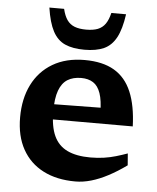

<svg xmlns="http://www.w3.org/2000/svg" viewBox="-52 -761 671 818"><g transform="rotate(5 283.0 -352.0)"><path d="M295.5 -507Q373 -507 422.2 -478Q471.5 -449 496.2 -390.5Q521 -332 524 -243H149L148 -307.5L421 -311L381.5 -287.5Q381 -341.5 370.2 -372.2Q359.5 -403 338.8 -416.2Q318 -429.5 287.5 -429.5Q253 -429.5 229.2 -414.8Q205.5 -400 193.2 -366.8Q181 -333.5 181 -277.5Q181 -212.5 199.5 -172.5Q218 -132.5 256.8 -114Q295.5 -95.5 355.5 -95.5Q386.5 -95.5 413.5 -99.5Q440.5 -103.5 465 -110.8Q489.5 -118 513 -126.5L517 -76Q477.5 -47.5 440 -27.8Q402.5 -8 367.8 2Q333 12 300.5 12Q220.5 12 162.8 -17.8Q105 -47.5 73.8 -103.8Q42.5 -160 42.5 -240Q42.5 -320 72.5 -380Q102.5 -440 159.2 -473.5Q216 -507 295.5 -507ZM290 -636.5Q320 -636.5 339.8 -644.2Q359.5 -652 371.8 -669.5Q384 -687 391 -716.5H454Q445 -652.5 425.5 -616.2Q406 -580 373.2 -565.2Q340.5 -550.5 290 -550.5Q240 -550.5 207 -565.2Q174 -580 154.8 -616.2Q135.5 -652.5 126 -716.5H189Q196 -687 208.2 -669.5Q220.5 -652 240.5 -644.2Q260.5 -636.5 290 -636.5Z"/></g></svg>

Font: Newsreader 9pt SemiBold
Style: Regular
Weight: 600
Designer: Hugues Gentile
Foundry: Production Type
Version: Version 1.003